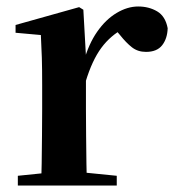

<svg xmlns="http://www.w3.org/2000/svg" viewBox="-20 -572 540 592"><path d="M35 0V-30L143 -41H230L340 -30V0ZM106 0Q108 -25 108.5 -67Q109 -109 109.5 -154.5Q110 -200 110 -235V-310Q110 -361 109 -394Q108 -427 106 -464L28 -471V-495L224 -550L237 -542L245 -399V-398V-235Q245 -200 245.5 -154.5Q246 -109 246.5 -67Q247 -25 248 0ZM244 -320 211 -381H238Q253 -436 279.5 -474Q306 -512 339.5 -532Q373 -552 406 -552Q439 -552 464.5 -537Q490 -522 497 -485Q496 -453 480 -432.5Q464 -412 430 -412Q405 -412 387 -426Q369 -440 350 -464L327 -491L363 -485Q321 -463 292.5 -424.5Q264 -386 244 -320Z"/></svg>

Font: Noto Serif TC ExtraLight
Style: Bold
Weight: 700
Version: Version 2.002-H1;hotconv 1.1.0;makeotfexe 2.6.0